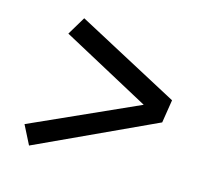

<svg xmlns="http://www.w3.org/2000/svg" viewBox="-75 -669 750 659"><g transform="rotate(15 300.0 -339.5)"><path d="M78 -104 44 -171 422 -341 109 -510 148 -575 512 -381 499 -299Z"/></g></svg>

Font: Iosevka Slab Extended Oblique
Style: Regular
Weight: 400
Width: 7
Italic angle: -9°
Monospace: yes
Designer: Belleve Invis
Foundry: Belleve Invis
Version: Version 11.1.0; ttfautohint (v1.8.3)